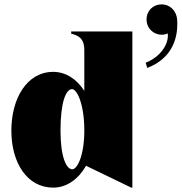

<svg xmlns="http://www.w3.org/2000/svg" viewBox="-20 -844 832 879"><path d="M224 15C285 15 339 -24 374 -85L581 15H586V-700H306V-690C331 -683 366 -674 366 -616V-428C331 -482 281 -515 224 -515C102 -515 32 -392 32 -246C32 -100 103 15 224 15ZM311 -69C283 -69 257 -127 257 -246C257 -377 282 -436 310 -436C332 -436 366 -369 366 -246C366 -130 333 -69 311 -69ZM647 -557 654 -533C778 -580 796 -685 791 -753C788 -797 756 -824 720 -824C682 -824 651 -796 651 -755C651 -713 684 -685 720 -685C730 -685 739 -687 748 -691C754 -642 714 -583 647 -557Z"/></svg>

Font: Sprat Condensed Black
Style: Regular
Weight: 900
Designer: Ethan Nakache
Foundry: Collletttivo
Version: Version 2.000;Glyphs 3.2 (3217)